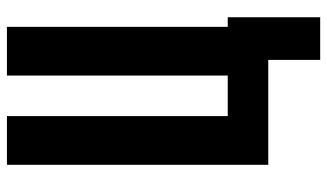

<svg xmlns="http://www.w3.org/2000/svg" viewBox="-210 -564 921 540"><g transform="rotate(-90 250.0 -294.5)"><path d="M471 146H351V0H56V-735H193V-114H307V-735H444V-114H471Z"/></g></svg>

Font: Iosevka Term Curly Heavy
Style: Regular
Weight: 900
Designer: Belleve Invis
Foundry: Belleve Invis
Version: Version 32.3.0